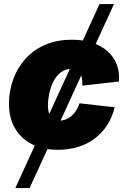

<svg xmlns="http://www.w3.org/2000/svg" viewBox="-20 -748 638 972"><path d="M57.6 204.1 483.9 -727.5H557.1L129.9 204.1ZM272.9 10.3Q195.8 10.3 140.1 -18.8Q84.5 -47.9 54.9 -100.1Q25.4 -152.3 25.4 -222.7Q25.4 -284.7 45.7 -342.8Q65.9 -400.9 106 -447Q146 -493.2 205.8 -520Q265.6 -546.9 345.2 -546.9Q401.4 -546.9 446.5 -532Q491.7 -517.1 523.4 -489.5Q555.2 -461.9 570.6 -422.9Q585.9 -383.8 582 -335.4L397 -314.5Q397 -334.5 395 -350.1Q393.1 -365.7 387.2 -377Q381.3 -388.2 370.8 -393.8Q360.4 -399.4 344.2 -399.4Q311 -399.4 287.8 -381.6Q264.6 -363.8 250.2 -335Q235.8 -306.2 229.2 -274.2Q222.7 -242.2 222.7 -214.4Q222.7 -189.5 229 -172.1Q235.4 -154.8 248.3 -146Q261.2 -137.2 280.3 -137.2Q296.9 -137.2 312.5 -143.3Q328.1 -149.4 341.6 -160.6Q355 -171.9 365.5 -188.2Q376 -204.6 382.3 -225.1L560.5 -204.6Q548.3 -154.8 523.2 -115.5Q498 -76.2 461.2 -47.9Q424.3 -19.5 377 -4.6Q329.6 10.3 272.9 10.3Z"/></svg>

Font: Inter 18pt Black
Style: Italic
Weight: 900
Italic angle: -9.3988°
Designer: Rasmus Andersson
Foundry: rsms
Version: Version 4.001;git-66647c0bb